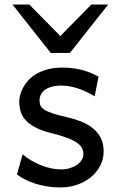

<svg xmlns="http://www.w3.org/2000/svg" viewBox="-20 -801 511 833"><path d="M390.6 -383.3Q378.4 -390.6 362.8 -398.7Q347.2 -406.7 328.9 -413.6Q310.5 -420.4 289.8 -425Q269 -429.7 246.6 -429.7Q219.7 -429.7 201.4 -423.8Q183.1 -418 172.1 -408.9Q161.1 -399.9 156.2 -388.4Q151.4 -377 151.4 -366.2Q151.4 -353.5 155.3 -343.8Q159.2 -334 171.6 -325.7Q184.1 -317.4 207 -309.6Q230 -301.8 268.6 -293Q301.8 -285.6 331.1 -274.2Q360.4 -262.7 382.3 -245.1Q404.3 -227.5 417 -202.9Q429.7 -178.2 429.7 -144Q429.7 -110.8 415 -82.5Q400.4 -54.2 375 -33Q349.6 -11.7 315.4 0.2Q281.2 12.2 241.7 12.2Q211.9 12.2 184.3 7.8Q156.7 3.4 132.6 -4.4Q108.4 -12.2 88.4 -22.5Q68.4 -32.7 53.7 -43.9L78.1 -131.8Q94.7 -117.2 115.5 -105Q136.2 -92.8 158.2 -84Q180.2 -75.2 202.4 -70.6Q224.6 -65.9 244.1 -65.9Q265.6 -65.9 283.4 -71.5Q301.3 -77.1 314.2 -86.2Q327.1 -95.2 334.5 -107.2Q341.8 -119.1 341.8 -131.8Q341.8 -145.5 336.2 -157.5Q330.6 -169.4 315.7 -180.4Q300.8 -191.4 274.7 -201.7Q248.5 -211.9 207.5 -222.2Q163.1 -232.9 135 -247.6Q106.9 -262.2 91.1 -279.8Q75.2 -297.4 69.3 -317.9Q63.5 -338.4 63.5 -361.3Q63.5 -372.6 67.1 -387.7Q70.8 -402.8 79.3 -419.2Q87.9 -435.5 101.8 -451.4Q115.7 -467.3 136.7 -479.7Q157.7 -492.2 186 -500Q214.4 -507.8 251.5 -507.8Q277.8 -507.8 301 -504.4Q324.2 -501 343.5 -495.4Q362.8 -489.7 378.9 -482.7Q395 -475.6 407.7 -468.8ZM107.4 -781.2 241.7 -644.5 376 -781.2H449.2L283.2 -571.3H200.2L34.2 -781.2Z"/></svg>

Font: Andika Phon
Style: Regular
Weight: 400
Designer: Victor Gaultney, Annie Olsen, Julie Remington, Don Collingsworth, Eric Hays, Becca Hirsbrunner
Foundry: SIL International
Version: Version 5.000